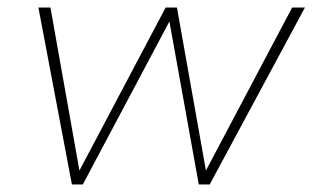

<svg xmlns="http://www.w3.org/2000/svg" viewBox="-20 -490 832 510"><path d="M508 0 430 -433 200 0H171L82 -470H114L191 -37L420 -470H450L527 -37L756 -470H790L537 0Z"/></svg>

Font: Celebes Thin
Style: Italic
Weight: 250
Italic angle: -10°
Designer: Anugrah Pasau
Foundry: Lafontype
Version: Version 1.000; ttfautohint (v1.8.4)